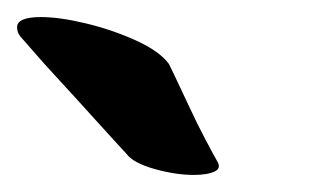

<svg xmlns="http://www.w3.org/2000/svg" viewBox="-20 -729 376 225"><path d="M234 -541Q240 -532 231.5 -528Q223 -524 207 -524Q186 -524 161 -531Q136 -538 128 -549Q128 -549 116 -562Q104 -575 86 -595Q68 -615 49.5 -635Q31 -655 18.5 -669.5Q6 -684 4 -686Q0 -691 0 -697Q0 -709 28 -709Q50 -709 81 -701.5Q112 -694 139.5 -681.5Q167 -669 178 -654Q178 -654 185 -639.5Q192 -625 201.5 -604.5Q211 -584 220.5 -566Q230 -548 234 -541Z"/></svg>

Font: Ga Maamli
Style: Regular
Weight: 400
Designer: Afotey Clement Nii Odai, Ama Asantewa Diaka, David Abbey-Thompson
Foundry: Sorkin Type Co.
Version: Version 1.000; ttfautohint (v1.8.4.7-5d5b)